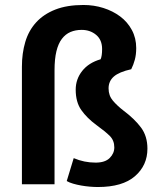

<svg xmlns="http://www.w3.org/2000/svg" viewBox="-20 -740 651 771"><path d="M68 0V-472Q68 -526 81.5 -571.5Q95 -617 125 -650Q155 -683 202 -701.5Q249 -720 315 -720Q357 -720 395 -708Q433 -696 462.5 -674Q492 -652 509.5 -619.5Q527 -587 527 -547Q527 -521 521.5 -500.5Q516 -480 507 -462Q458 -451 437 -432.5Q416 -414 416 -385Q416 -356 433.5 -335.5Q451 -315 477 -295Q521 -262 546.5 -227.5Q572 -193 572 -143Q572 -76 522 -32.5Q472 11 373 11Q358 11 340.5 9.5Q323 8 306 5Q289 2 273.5 -2.5Q258 -7 248 -13L276 -105Q318 -87 364 -87Q402 -87 420.5 -105.5Q439 -124 439 -148Q439 -176 421 -194Q403 -212 367 -238Q329 -266 306.5 -298Q284 -330 284 -380Q284 -422 310 -455Q336 -488 384 -502Q390 -515 390 -543Q390 -580 366 -600Q342 -620 308 -620Q283 -620 263 -611.5Q243 -603 228.5 -584Q214 -565 206.5 -534Q199 -503 199 -458V0Z"/></svg>

Font: Mukta Malar
Style: Bold
Weight: 700
Designer: Aadarsh Rajan, Girish Dalvi, Yashodeep Gholap
Foundry: Ek Type
Version: Version 2.538;PS 1.000;hotconv 16.6.51;makeotf.lib2.5.65220;